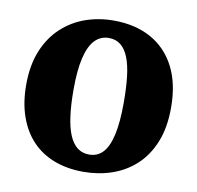

<svg xmlns="http://www.w3.org/2000/svg" viewBox="-69 -639 740 720"><g transform="rotate(10 301.0 -279.0)"><path d="M26 -273.5Q26 -348.5 48.8 -403.8Q71.5 -459 111 -495.5Q150.5 -532 201 -549.8Q251.5 -567.5 308 -567.5Q391 -567.5 451 -534Q511 -500.5 543.5 -437.2Q576 -374 576 -283Q576 -206 553.2 -150.5Q530.5 -95 491.2 -59.2Q452 -23.5 401 -6.2Q350 11 293.5 11Q232 11 182.5 -7.8Q133 -26.5 98.2 -63Q63.5 -99.5 44.8 -152.5Q26 -205.5 26 -273.5ZM303.5 -56.5Q335.5 -56.5 356.2 -79Q377 -101.5 387.5 -149Q398 -196.5 398 -270.5Q398 -327 393 -370Q388 -413 376.5 -441.8Q365 -470.5 346.5 -485.2Q328 -500 301.5 -500Q270 -500 248.2 -477.5Q226.5 -455 215.2 -407.8Q204 -360.5 204 -286Q204 -229 209.8 -186Q215.5 -143 227.5 -114.5Q239.5 -86 258.2 -71.2Q277 -56.5 303.5 -56.5Z"/></g></svg>

Font: Merriweather 24pt Black
Style: Regular
Weight: 900
Designer: Eben Sorkin
Foundry: Eben Sorkin
Version: Version 2.100